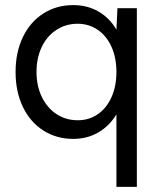

<svg xmlns="http://www.w3.org/2000/svg" viewBox="-20 -532 618 752"><path d="M436 -84Q408 -38 364.5 -13Q321 12 267 12Q201 12 149.5 -21Q98 -54 69.5 -113.5Q41 -173 41 -250Q41 -327 69.5 -386.5Q98 -446 149.5 -479Q201 -512 267 -512Q322 -512 365.5 -487Q409 -462 436 -416L440 -500H516V200H436ZM285 -61Q329 -61 363.5 -85Q398 -109 417 -152Q436 -195 436 -250Q436 -305 417 -348Q398 -391 363 -415Q328 -439 284 -439Q238 -439 201 -415Q164 -391 143.5 -348Q123 -305 123 -250Q123 -195 144 -152Q165 -109 201.5 -85Q238 -61 285 -61Z"/></svg>

Font: Oak Sans
Style: Regular
Weight: 400
Designer: Erik Kennedy, Walven
Foundry: Erik Kennedy, Walven
Version: Version 1.000